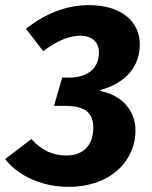

<svg xmlns="http://www.w3.org/2000/svg" viewBox="-49 -710 590 747"><path d="M119 -511C174 -552 221 -571 262 -571C309 -571 336 -546 336 -506C336 -448 297 -408 218 -408H193L161 -298H208C286 -298 314 -266 314 -214C314 -145 275 -105 210 -105C157 -105 114 -124 73 -169L-29 -91C22 -24 118 17 218 17C378 17 478 -81 478 -203C478 -281 423 -341 341 -356L342 -360C446 -388 495 -457 495 -537C495 -627 422 -690 298 -690C214 -690 134 -662 52 -598Z"/></svg>

Font: Fira Sans OT
Style: Bold Italic
Weight: 700
Italic angle: -8°
Designer: Carrois Corporate & Edenspiekermann
Foundry: Carrois Corporate GbR & Edenspiekermann AG
Version: Version 2.001